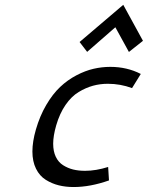

<svg xmlns="http://www.w3.org/2000/svg" viewBox="-20 -751 602 781"><path d="M126 -224.1Q142.1 -279.8 168.2 -324.2Q194.3 -368.7 224.6 -397.2Q254.9 -425.8 290.8 -444.6Q326.7 -463.4 360.6 -471.2Q394.5 -479 428.7 -479Q496.6 -479 552.7 -450.2L517.1 -392.6Q469.7 -410.2 418.9 -410.2Q387.2 -410.2 358.4 -402.3Q329.6 -394.5 300 -376.7Q270.5 -358.9 246.6 -324.2Q222.7 -289.6 208.5 -240.7Q196.3 -198.2 196.3 -166.5Q196.3 -135.3 207 -113Q217.8 -90.8 236.8 -78.9Q255.9 -66.9 277.6 -61.5Q299.3 -56.2 326.2 -56.2Q370.1 -56.2 419.9 -71.8L423.3 -17.1Q347.2 9.8 279.3 9.8Q247.1 9.8 219.2 2.9Q191.4 -3.9 166.3 -19.5Q141.1 -35.2 126.5 -64.7Q111.8 -94.2 111.8 -134.8Q111.8 -174.8 126 -224.1ZM481.4 -731.4 561.5 -585 504.4 -539.6 449.2 -640.1 334.5 -540 303.7 -580.1Z"/></svg>

Font: Cantarell
Style: Italic
Weight: 400
Italic angle: -16°
Designer: Dave Crossland
Version: Version 1.004